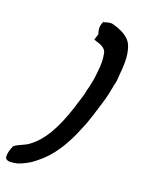

<svg xmlns="http://www.w3.org/2000/svg" viewBox="-172 -761 722 984"><g transform="rotate(20 189.0 -268.5)"><path d="M218 -685C201 -653 211 -629 215 -615L205 -583L215 -579C246 -571 270 -558 275 -537C282 -506 283 -473 277 -429V-428C274 -397 269 -364 257 -322V-321L255 -310C253 -304 252 -296 250 -291L229 -224C229 -223 230 -222 230 -222L228 -220L227 -217C190 -104 145 -16 75 33C55 48 25 55 1 73L-5 88C-13 108 -17 129 -12 145L-11 144V145C-4 152 4 154 10 154C24 154 37 152 50 149H52C85 137 115 122 143 98C175 73 205 42 231 2L242 -14C263 -48 282 -85 299 -128C307 -148 315 -164 323 -190C330 -209 336 -229 342 -249L355 -291C367 -329 374 -364 380 -397C381 -401 382 -406 382 -407L383 -409C387 -427 387 -443 388 -459C395 -522 395 -582 372 -626C351 -660 312 -677 270 -689C253 -694 234 -688 220 -682Z"/></g></svg>

Font: SolarCharger
Style: 952
Weight: 900
Designer: Mew Too
Foundry: Cannot Into Space Fonts/KineticPlasma Fonts
Version: Version 1.100